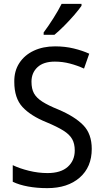

<svg xmlns="http://www.w3.org/2000/svg" viewBox="-20 -1057 539 994"><path d="M455 -286Q455 -192 392.5 -137.5Q330 -83 225 -83Q171 -83 125 -91.5Q79 -100 46 -116V-202Q81 -185 129.5 -173Q178 -161 226 -161Q295 -161 331 -193.5Q367 -226 367 -278Q367 -313 353.5 -337Q340 -361 308 -381Q276 -401 221 -424Q139 -457 96.5 -503Q54 -549 54 -633Q53 -689 80 -730.5Q107 -772 155 -794.5Q203 -817 265 -817Q317 -817 362 -806Q407 -795 442 -779L415 -702Q380 -718 342 -728Q304 -738 264 -738Q205 -738 174 -709Q143 -680 143 -634Q143 -597 156 -573.5Q169 -550 199.5 -530.5Q230 -511 282 -490Q367 -454 411 -409Q455 -364 455 -286ZM402 -1027Q389 -1008 364.5 -979.5Q340 -951 312 -923Q284 -895 262 -877H206V-889Q230 -921 256 -962Q282 -1003 299 -1037H402Z"/></svg>

Font: Noto Sans Telugu UI SemiCondensed
Style: Regular
Weight: 400
Width: 4
Designer: Jelle Bosma - Monotype Design Team
Foundry: Monotype Imaging Inc.
Version: Version 2.005; ttfautohint (v1.8.4.7-5d5b)